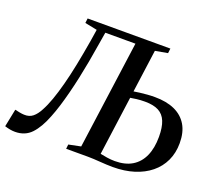

<svg xmlns="http://www.w3.org/2000/svg" viewBox="-148 -917 1246 1099"><g transform="rotate(20 475.0 -367.0)"><path d="M39.5 9Q25 9 9.2 6.2Q-6.5 3.5 -23.5 -2L-1.5 -110.5Q14 -107 28 -104.2Q42 -101.5 55 -101Q87 -99.5 108.2 -116.8Q129.5 -134 146.5 -167Q164 -199 180 -244Q196 -289 211.2 -346.5Q226.5 -404 240.8 -474.8Q255 -545.5 269 -629L280 -699.5L205.5 -714.5L209 -743H713L709.5 -714L634 -700.5L598.5 -440.5Q614.5 -443 635.2 -445.8Q656 -448.5 679.2 -450.2Q702.5 -452 724.5 -452Q796 -452 845.8 -429.5Q895.5 -407 922 -362.8Q948.5 -318.5 948.5 -252Q948.5 -192.5 926 -144.5Q903.5 -96.5 862 -62.8Q820.5 -29 763 -11Q705.5 7 634.5 7Q616.5 7 596.2 6Q576 5 555.5 3.5Q535 2 516 1Q497 0 481 0H348.5L351.5 -27L425 -42L515.5 -701H332L319.5 -625.5Q310.5 -568.5 300.5 -513.8Q290.5 -459 279.5 -408Q268.5 -357 256.5 -310.2Q244.5 -263.5 231.8 -222.2Q219 -181 205 -146Q176.5 -72 138.5 -31.5Q100.5 9 39.5 9ZM634 -29Q696.5 -29 738.8 -54.5Q781 -80 802.8 -128.5Q824.5 -177 824.5 -245.5Q824.5 -303.5 810 -339.2Q795.5 -375 764.2 -391.5Q733 -408 681 -408Q652.5 -408 629.8 -405Q607 -402 593 -399.5L544 -40.5Q561.5 -36.5 585.8 -32.8Q610 -29 634 -29Z"/></g></svg>

Font: Merriweather 96pt Medium
Style: Italic
Weight: 500
Italic angle: -7.8°
Version: Version 2.101